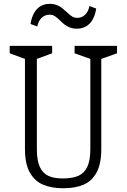

<svg xmlns="http://www.w3.org/2000/svg" viewBox="-20 -969 660 1000"><path d="M110 -192V-685L121.5 -658L30.5 -691.5V-730H251.5V-691.5L160.5 -658L172 -690V-191.5Q172 -133.5 187.2 -100Q202.5 -66.5 232.5 -52.8Q262.5 -39 310 -39.5Q358 -40 388.5 -53.5Q419 -67 434.8 -100.2Q450.5 -133.5 450.5 -191.5V-690L462 -658L368.5 -691.5V-730H589.5V-691.5L496 -658L507.5 -685V-192Q507.5 -116.5 483.5 -71.5Q459.5 -26.5 416 -7.5Q372.5 11.5 310 11.5Q247.5 11.5 203.5 -7.5Q159.5 -26.5 134.8 -71.5Q110 -116.5 110 -192ZM293.5 -861.5Q277 -877.5 265.5 -885Q254 -892.5 238 -892.5Q215 -892.5 197.8 -877Q180.5 -861.5 174 -831L139 -844Q144 -877 157.2 -900.8Q170.5 -924.5 191.2 -936.8Q212 -949 239 -949Q259 -949 274.8 -943Q290.5 -937 301.2 -928.8Q312 -920.5 326.5 -907Q342.5 -891.5 354.5 -883.8Q366.5 -876 382.5 -876Q405.5 -876 422.5 -891.5Q439.5 -907 446 -937.5L481 -924.5Q476 -891.5 462.8 -867.8Q449.5 -844 428.5 -831.8Q407.5 -819.5 380.5 -819.5Q360.5 -819.5 344.8 -825.5Q329 -831.5 318 -839.8Q307 -848 293.5 -861.5Z"/></svg>

Font: Monaspace Xenon Var
Style: Regular
Weight: 400
Designer: Riley Cran and the Lettermatic Team
Version: Version 1.000 (Monaspace Xenon Var)